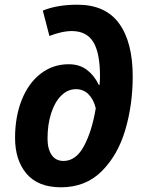

<svg xmlns="http://www.w3.org/2000/svg" viewBox="-20 -786 610 816"><path d="M44 -200Q44 -290 72.5 -361.5Q101 -433 153 -473Q205 -513 272 -513Q318 -513 349.5 -489Q381 -465 400 -425H403Q405 -447 405 -462Q405 -561 376.5 -607.5Q348 -654 285 -654Q263 -654 237.5 -648Q212 -642 190 -633L162 -741Q223 -766 309 -766Q428 -766 486 -686.5Q544 -607 544 -461Q544 -341 512.5 -234Q481 -127 412.5 -58.5Q344 10 239 10Q142 10 93 -47.5Q44 -105 44 -200ZM387 -326Q378 -363 356.5 -385Q335 -407 303 -407Q268 -407 240.5 -380Q213 -353 197.5 -305Q182 -257 182 -197Q182 -153 199.5 -127.5Q217 -102 250 -102Q303 -102 337 -165.5Q371 -229 387 -326Z"/></svg>

Font: Noto Sans Display
Style: Bold Italic
Weight: 700
Italic angle: -12°
Designer: Monotype Design team
Foundry: Monotype Imaging Inc.
Version: Version 1.000